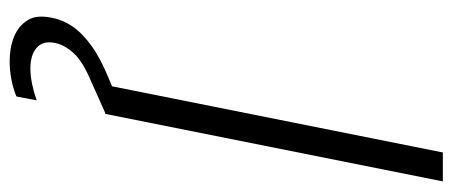

<svg xmlns="http://www.w3.org/2000/svg" viewBox="-290 -450 938 398"><g transform="rotate(90 179.0 -251.0)"><path d="M296 -700H356L216 0H156ZM206 -34 216 -1 149 29Q108 46 90.5 65Q73 84 69 104Q64 129 79 142Q94 155 122 155Q137 155 154 151.5Q171 148 188 142L180 184Q163 191 144 194.5Q125 198 107 198Q79 198 56.5 189Q34 180 22 161Q10 142 17 110Q21 88 35 67.5Q49 47 75.5 28Q102 9 144 -8Z"/></g></svg>

Font: Albert Sans Light
Style: Italic
Weight: 300
Italic angle: -11.25°
Designer: Andreas Rasmussen
Foundry: a.Foundry
Version: Version 1.025